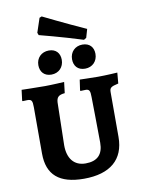

<svg xmlns="http://www.w3.org/2000/svg" viewBox="-94 -926 743 999"><g transform="rotate(-10 277.0 -426.0)"><path d="M393 -703 406 -711 419 -756C312 -804 197 -861 197 -861L185 -856L160 -781L165 -768C165 -768 279 -739 393 -703ZM195 -554C234 -554 261 -582 261 -621C261 -656 240 -680 203 -680C163 -680 136 -652 136 -614C136 -579 157 -554 195 -554ZM373 -554C412 -554 439 -582 439 -621C439 -656 418 -680 380 -680C341 -680 314 -652 314 -614C314 -579 334 -554 373 -554ZM268 9C407 9 482 -55 482 -174V-410C482 -434 489 -439 529 -448L534 -505C534 -505 475 -501 431 -501C401 -501 335 -503 335 -503L327 -447L329 -444C329 -444 346 -445 355 -445C375 -445 380 -437 380 -403C380 -403 383 -212 383 -161C383 -99 352 -68 290 -68C229 -68 196 -111 196 -180L201 -407C203 -433 213 -444 246 -447L253 -505C253 -505 186 -501 152 -501C101 -501 28 -503 28 -503L21 -447L23 -444C23 -444 40 -445 48 -445C70 -445 75 -438 75 -403V-158C75 -45 138 9 268 9Z"/></g></svg>

Font: Alegreya SC
Style: Bold
Weight: 700
Designer: Juan Pablo del Peral
Foundry: Huerta Tipografica
Version: Version 2.007;PS 002.007;hotconv 1.0.88;makeotf.lib2.5.64775